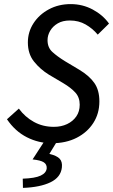

<svg xmlns="http://www.w3.org/2000/svg" viewBox="-20 -687 552 937"><path d="M233 12Q169 12 111.5 -17Q54 -46 14 -105L72 -157Q102 -116 145.5 -92Q189 -68 243 -68Q279 -68 307.5 -81.5Q336 -95 352.5 -119Q369 -143 369 -176Q369 -212 347.5 -235.5Q326 -259 289 -281L218 -323Q176 -349 146 -386.5Q116 -424 116 -480Q116 -531 143.5 -573.5Q171 -616 218.5 -641.5Q266 -667 325 -667Q383 -667 432.5 -640.5Q482 -614 512 -572L457 -518Q432 -548 398 -567.5Q364 -587 321 -587Q286 -587 262 -573Q238 -559 225 -537Q212 -515 212 -491Q212 -455 235.5 -433.5Q259 -412 296 -389L368 -346Q416 -317 440.5 -282Q465 -247 465 -192Q465 -133 435.5 -87Q406 -41 354 -14.5Q302 12 233 12ZM92 230 91 185Q151 183 178.5 170Q206 157 208 134Q209 115 193.5 105Q178 95 139 91L200 -3H262L221 64Q258 73 271.5 88Q285 103 282 130Q277 178 226.5 202.5Q176 227 92 230Z"/></svg>

Font: Source Sans 3 ExtraLight Medium
Style: Italic
Weight: 500
Italic angle: -11°
Version: Version 3.052;hotconv 1.1.0;makeotfexe 2.6.0